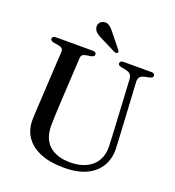

<svg xmlns="http://www.w3.org/2000/svg" viewBox="-158 -1009 1047 1148"><g transform="rotate(20 366.0 -434.5)"><path d="M584.5 -295 567 -616Q565.5 -634.5 556.5 -645Q547.5 -655.5 527.5 -659.5L496.5 -665.5Q484.5 -668 480 -672.5Q475.5 -677 475.5 -684Q475.5 -691 481.2 -695.5Q487 -700 497 -700H675.5Q686 -700 691.5 -695.5Q697 -691 697 -684Q697 -677 692.2 -672.5Q687.5 -668 675.5 -665.5L648 -660Q625 -655 616.8 -643.2Q608.5 -631.5 609.5 -614L627.5 -295Q629 -269.5 630.2 -245.2Q631.5 -221 632.5 -194.5Q634 -134 606.2 -86.2Q578.5 -38.5 521.8 -11Q465 16.5 379 16.5Q287.5 16.5 226 -9.5Q164.5 -35.5 133.8 -82.5Q103 -129.5 104.5 -192Q104.5 -205.5 105.8 -226.2Q107 -247 108.2 -271.5Q109.5 -296 111 -320L128 -631Q128.5 -644 121 -650.8Q113.5 -657.5 97 -660.5L66.5 -665.5Q45 -670 45 -683.5Q45 -691 50.8 -695.5Q56.5 -700 67 -700H303Q313.5 -700 319.2 -695.5Q325 -691 325 -683.5Q325 -677 320.2 -672.5Q315.5 -668 303.5 -665.5L272.5 -660.5Q257.5 -658 250.8 -651.5Q244 -645 243 -631.5L226 -322Q224 -285.5 223 -255.5Q222 -225.5 221.5 -201.5Q220 -113 268 -69.5Q316 -26 402 -26Q461 -26 503.2 -46.2Q545.5 -66.5 568 -104.2Q590.5 -142 589 -194Q588 -228 586.8 -251.5Q585.5 -275 584.5 -295ZM376 -841 443 -757Q446.5 -752.5 448.2 -747.8Q450 -743 446.5 -739Q443 -735.5 437.2 -735.2Q431.5 -735 426.5 -737L329 -786Q307 -796 292.8 -807.5Q278.5 -819 275 -837.5Q271 -851.5 279.5 -865.8Q288 -880 306 -883.5Q326 -888 342.5 -875.8Q359 -863.5 376 -841Z"/></g></svg>

Font: Fraunces 36pt
Style: Regular
Weight: 400
Version: Version 1.000;[b76b70a41]